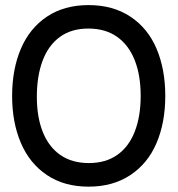

<svg xmlns="http://www.w3.org/2000/svg" viewBox="-20 -695 689 743"><path d="M322.8 27.3Q228.5 27.3 161.6 -17.6Q94.7 -62.5 60.8 -141.8Q26.9 -221.2 26.9 -323.7Q26.9 -426.8 60.8 -506.3Q94.7 -585.9 161.6 -630.6Q228.5 -675.3 322.8 -675.3Q417 -675.3 484.6 -630.6Q552.2 -585.9 585.9 -506.3Q619.6 -426.8 619.6 -323.7Q619.6 -221.2 585.9 -141.8Q552.2 -62.5 484.6 -17.6Q417 27.3 322.8 27.3ZM323.7 -64Q389.2 -64 433.8 -95.5Q478.5 -127 501.5 -185.8Q524.4 -244.6 524.4 -323.7Q524.4 -404.3 501 -462.9Q477.5 -521.5 432.4 -553Q387.2 -584.5 321.8 -584.5Q256.3 -584.5 211.9 -552.2Q167.5 -520 145 -460.4Q122.6 -400.9 122.6 -319.8Q122.6 -241.2 146 -183.3Q169.4 -125.5 214.4 -94.7Q259.3 -64 323.7 -64Z"/></svg>

Font: Potro Sans Bangla
Style: Bold
Weight: 700
Designer: Jayed Ahsan Saad
Foundry: Codepotro
Version: Potro Sans Bangla;Version 0.996;CodepotroFonts;